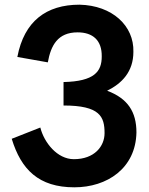

<svg xmlns="http://www.w3.org/2000/svg" viewBox="-20 -780 636 819"><path d="M319 -760C178 -760 83 -690 54 -537C98 -530 141 -521 184 -514C197 -586 226 -642 311 -642C376 -642 415 -608 414 -539C414 -475 383 -433 251 -430V-330C407 -330 426 -282 426 -212C426 -156 383 -101 295 -101C224 -101 168 -172 152 -236L30 -188C70 -57 145 19 297 19C437 19 559 -62 562 -215C562 -303 525 -360 437 -393C500 -424 549 -474 549 -559C552 -670 459 -757 319 -760Z"/></svg>

Font: Bithumb Trading Sans Bold
Style: Bold
Weight: 700
Designer: Ham Hyungwon
Foundry: Bithumb
Version: Version 0.500;FEAKit 1.0